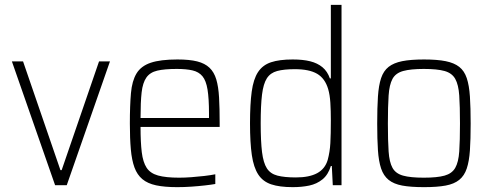

<svg xmlns="http://www.w3.org/2000/svg" viewBox="-20 -763 2022 791"><path d="M207 0 29 -510H75L229 -62H234L388 -510H433L255 0Z M710 8Q658 8 623 0.5Q588 -7 566.5 -25Q545 -43 534 -73Q523 -103 519 -147.5Q515 -192 515 -254Q515 -329 519.5 -379.5Q524 -430 542.5 -460.5Q561 -491 601 -504.5Q641 -518 711 -518Q761 -518 792.5 -510Q824 -502 843 -484Q862 -466 871 -436Q880 -406 882.5 -361Q885 -316 885 -256V-240H559Q559 -177 564 -136Q569 -95 584 -72Q599 -49 631 -40Q663 -31 718 -31Q741 -31 768 -33Q795 -35 821 -38Q847 -41 867 -45V-5Q850 -2 823.5 1Q797 4 768 6Q739 8 710 8ZM841 -258V-296Q841 -357 835 -394Q829 -431 814 -449Q799 -467 773 -473Q747 -479 708 -479Q658 -479 628 -472Q598 -465 583 -443.5Q568 -422 563.5 -382.5Q559 -343 559 -277H860Z M1186 8Q1132 8 1097.5 -3.5Q1063 -15 1044 -44Q1025 -73 1017.5 -124Q1010 -175 1010 -255Q1010 -334 1017 -385.5Q1024 -437 1043 -466Q1062 -495 1096.5 -506.5Q1131 -518 1186 -518Q1228 -518 1258 -510.5Q1288 -503 1308.5 -486Q1329 -469 1339 -440H1343V-743H1387V0H1351L1347 -79H1343Q1332 -43 1308.5 -24Q1285 -5 1254 1.5Q1223 8 1186 8ZM1199 -32Q1254 -32 1286.5 -49.5Q1319 -67 1330 -104Q1339 -137 1341 -173.5Q1343 -210 1343 -268Q1343 -307 1341 -339.5Q1339 -372 1332 -396Q1319 -440 1286.5 -459Q1254 -478 1195 -478Q1150 -478 1122 -470.5Q1094 -463 1079.5 -440.5Q1065 -418 1059.5 -373.5Q1054 -329 1054 -255Q1054 -181 1059.5 -136.5Q1065 -92 1079.5 -69.5Q1094 -47 1123 -39.5Q1152 -32 1199 -32Z M1727 8Q1672 8 1637 1.5Q1602 -5 1581 -22Q1560 -39 1550 -69Q1540 -99 1537 -144Q1534 -189 1534 -254Q1534 -319 1537 -365Q1540 -411 1550 -441Q1560 -471 1581 -487.5Q1602 -504 1637 -511Q1672 -518 1727 -518Q1781 -518 1816 -511Q1851 -504 1872 -487.5Q1893 -471 1903 -441Q1913 -411 1916 -365Q1919 -319 1919 -254Q1919 -189 1916 -144Q1913 -99 1903 -69Q1893 -39 1872 -22Q1851 -5 1816 1.5Q1781 8 1727 8ZM1726 -31Q1781 -31 1811.5 -39.5Q1842 -48 1855.5 -71.5Q1869 -95 1872 -139Q1875 -183 1875 -254Q1875 -325 1872 -369.5Q1869 -414 1855.5 -438Q1842 -462 1811.5 -470.5Q1781 -479 1726 -479Q1672 -479 1641 -470.5Q1610 -462 1597 -438Q1584 -414 1581 -369.5Q1578 -325 1578 -254Q1578 -183 1581 -139Q1584 -95 1597 -71.5Q1610 -48 1640.5 -39.5Q1671 -31 1726 -31Z"/></svg>

Font: Saira SemiCondensed ExtraLight
Style: Regular
Weight: 250
Width: 4
Designer: Hector Gatti with collaboration of the Omnibus-Type team
Foundry: Omnibus-Type
Version: Version 1.101